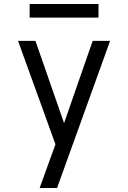

<svg xmlns="http://www.w3.org/2000/svg" viewBox="-20 -724 640 959"><path d="M178 215Q191 180 203.5 144.5Q216 109 229 74L257 -3L158 -277L70 -520H157L300 -109L443 -520H530L265 215ZM472 -636H128V-704H472Z"/></svg>

Font: Iosevka Fixed Extended
Style: Regular
Weight: 400
Width: 7
Monospace: yes
Designer: Belleve Invis
Foundry: Belleve Invis
Version: Version 24.1.1; ttfautohint (v1.8.4)